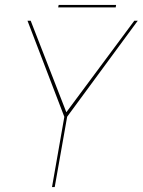

<svg xmlns="http://www.w3.org/2000/svg" viewBox="-20 -759 579 779"><path d="M191 0H202L252.5 -285.5L539 -675H525L249.5 -304H249L104.5 -675H91.5L241 -285ZM216 -729H449.5L451 -739H218Z"/></svg>

Font: Anybody Thin Thin
Style: Italic
Weight: 250
Italic angle: -10°
Version: Version 1.113;gftools[0.9.25]